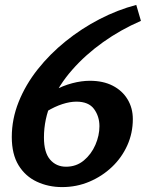

<svg xmlns="http://www.w3.org/2000/svg" viewBox="-20 -750 594 782"><path d="M535 -730 554 -665Q471 -629 399.5 -578Q328 -527 274 -465.5Q220 -404 189.5 -334.5Q159 -265 159 -190Q159 -129 184 -100Q209 -71 249 -71Q291 -71 321.5 -96.5Q352 -122 368.5 -160Q385 -198 385 -236Q385 -276 363 -306Q341 -336 291 -336Q265 -336 234 -326Q203 -316 170 -296L197 -380Q236 -401 274 -411Q312 -421 346 -421Q400 -421 439 -401Q478 -381 499.5 -345.5Q521 -310 521 -265Q521 -208 498.5 -158Q476 -108 436 -70Q396 -32 344 -10Q292 12 233 12Q177 12 130 -10Q83 -32 55.5 -77Q28 -122 28 -192Q28 -265 56 -335Q84 -405 133.5 -467.5Q183 -530 247.5 -582Q312 -634 385.5 -672Q459 -710 535 -730Z"/></svg>

Font: Rosario Light
Style: Bold Italic
Weight: 700
Italic angle: -8.05°
Version: Version 1.101; ttfautohint (v1.8.1.43-b0c9)